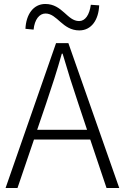

<svg xmlns="http://www.w3.org/2000/svg" viewBox="-20 -946 628 966"><path d="M379 -793C440 -793 476 -846 479 -919L437 -922C430 -871 409 -840 378 -840C318 -840 294 -926 208 -926C147 -926 111 -872 108 -801L149 -797C154 -848 178 -878 209 -878C268 -878 294 -793 379 -793ZM8 0H68L151 -244H434L516 0H580L324 -729H262ZM167 -293 212 -425C241 -511 266 -587 291 -676H295C321 -587 345 -511 374 -425L418 -293Z"/></svg>

Font: GenYoGothic2 TW L
Style: Regular
Weight: 300
Version: Version 2.100;PS 2.1;hotconv 16.6.51;makeotf.lib2.5.65220 DE